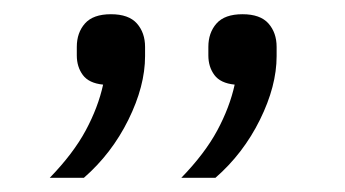

<svg xmlns="http://www.w3.org/2000/svg" viewBox="-20 -674 485 270"><path d="M136 -654Q161 -654 172.5 -641Q184 -628 184 -608V-595Q184 -553 160.5 -505.5Q137 -458 98 -424H50Q83 -458 100.5 -490.5Q118 -523 125 -555Q105 -557 96.5 -568.5Q88 -580 88 -596V-608Q88 -628 99.5 -641Q111 -654 136 -654ZM321 -654Q346 -654 357.5 -641Q369 -628 369 -608V-595Q369 -553 345.5 -505.5Q322 -458 283 -424H235Q268 -458 285.5 -490.5Q303 -523 310 -555Q290 -557 281.5 -568.5Q273 -580 273 -596V-608Q273 -628 284.5 -641Q296 -654 321 -654Z"/></svg>

Font: IBM Plex Sans Hebrew Light
Style: Regular
Weight: 300
Designer: Mike Abbink, Paul van der Laan, Pieter van Rosmalen, Yanek Iontef
Foundry: Bold Monday
Version: Version 1.2